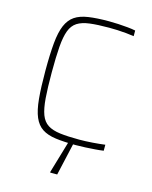

<svg xmlns="http://www.w3.org/2000/svg" viewBox="-129 -780 837 1054"><g transform="rotate(15 289.0 -253.0)"><path d="M357 8Q289 8 241.5 1.5Q194 -5 164.5 -24.5Q135 -44 118.5 -82.5Q102 -121 96 -185Q90 -249 90 -344Q90 -438 96 -501.5Q102 -565 118.5 -603.5Q135 -642 164.5 -662Q194 -682 241.5 -689Q289 -696 357 -696Q383 -696 410.5 -694.5Q438 -693 464 -690.5Q490 -688 509 -684V-652Q489 -655 464.5 -657.5Q440 -660 414.5 -661Q389 -662 367 -662Q302 -662 258 -656.5Q214 -651 187.5 -634Q161 -617 148 -582.5Q135 -548 130.5 -490Q126 -432 126 -344Q126 -256 130.5 -198Q135 -140 148 -105.5Q161 -71 187.5 -54Q214 -37 258 -31.5Q302 -26 367 -26Q402 -26 442.5 -29Q483 -32 513 -36V-2Q493 1 466 3Q439 5 410.5 6.5Q382 8 357 8ZM260 190V185L320 -18H346V-13L300 190Z"/></g></svg>

Font: Saira Thin
Style: Regular
Weight: 100
Designer: Hector Gatti with collaboration of the Omnibus-Type team
Foundry: Omnibus-Type
Version: Version 1.101